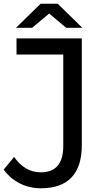

<svg xmlns="http://www.w3.org/2000/svg" viewBox="-29 -907 560 1035"><path d="M77.5 81.5C112.5 99.2 150.7 108 192 108C264.7 108 319.5 88.5 356.5 49.5C393.5 10.5 412 -47.7 412 -125V-700H60V-613H312V-120C312 -25.3 271.7 22 191 22C133.7 22 85.7 -5.7 47 -61L-9 7C13.7 39 42.5 63.8 77.5 81.5ZM328 -757H415L282 -887H190L57 -757H144L236 -834Z"/></svg>

Font: ICO Headline
Style: Regular
Weight: 500
Designer: Julieta Ulanovsky
Foundry: Julieta Ulanovsky
Version: Version 7.200